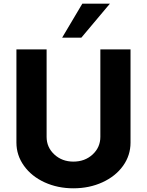

<svg xmlns="http://www.w3.org/2000/svg" viewBox="-20 -1020 804 1050"><path d="M319.8 -814 430.2 -1000H581.1L424.8 -814ZM381.3 9.8Q295.4 9.8 223.9 -22.9Q152.3 -55.7 111.1 -113.3Q69.8 -170.9 69.8 -240.2V-750H234.9V-271.5Q234.9 -214.4 277.1 -175.3Q319.3 -136.2 381.3 -136.2Q444.3 -136.2 486.6 -175.3Q528.8 -214.4 528.8 -271.5V-750H693.8V-240.2Q693.8 -170.4 653.1 -113.3Q612.3 -56.2 540.5 -23.2Q468.8 9.8 381.3 9.8Z"/></svg>

Font: Now
Style: Bold
Weight: 700
Designer: Alfredo Marco Pradil
Foundry: Alfredo Marco Pradil
Version: Version 1.002;PS 001.002;hotconv 1.0.88;makeotf.lib2.5.64775